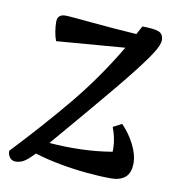

<svg xmlns="http://www.w3.org/2000/svg" viewBox="-77 -518 546 587"><g transform="rotate(10 196.0 -225.0)"><path d="M9 12Q-3 12 -9.5 3.5Q-16 -5 -16 -17Q71 -109 144.5 -197.5Q218 -286 279 -389L67 -372Q62 -385 59.5 -401Q57 -417 57 -430Q57 -454 82 -454Q89 -454 111.5 -452Q134 -450 166.5 -447Q199 -444 235.5 -441Q272 -438 305 -436Q312 -449 319 -462Q353 -462 369 -456.5Q385 -451 385 -430Q385 -417 369 -391.5Q353 -366 326.5 -332Q300 -298 268 -259.5Q236 -221 203 -182Q169 -142 144 -112.5Q119 -83 101 -62Q150 -58 199 -59.5Q248 -61 296 -69Q296 -74 296 -81Q296 -109 283 -144L310 -158Q335 -132 350 -101.5Q365 -71 365 -47Q365 -15 349 -1.5Q333 12 305 12Q271 12 228.5 8Q186 4 143.5 -4Q101 -12 66 -23Q44 0 32.5 6Q21 12 9 12Z"/></g></svg>

Font: Petrona Medium
Style: Italic
Weight: 500
Italic angle: -9°
Designer: Ringo R. Seeber
Foundry: Ringo R. Seeber
Version: Version 2.001; ttfautohint (v1.8.3)